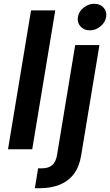

<svg xmlns="http://www.w3.org/2000/svg" viewBox="-20 -782 577 1006"><path d="M269.5 -727.5 148.9 0H22L142.6 -727.5ZM374 -545.9H501L405.3 31.7Q396 90.8 367.4 128.9Q338.9 167 293.5 185.5Q248 204.1 188 204.1H162.6L179.7 100.1H197.8Q234.9 100.1 254.2 82.5Q273.4 64.9 278.8 30.3ZM450.2 -623Q419.9 -623 401.6 -643.6Q383.3 -664.1 388.2 -692.9Q392.6 -721.7 418 -741.9Q443.4 -762.2 473.6 -762.2Q504.4 -762.2 522.7 -741.9Q541 -721.7 536.1 -692.9Q531.2 -664.1 506.1 -643.6Q481 -623 450.2 -623Z"/></svg>

Font: Inter SemiBold
Style: Italic
Weight: 600
Italic angle: -9.3988°
Designer: Rasmus Andersson
Foundry: rsms
Version: Version 4.001;git-66647c0bb